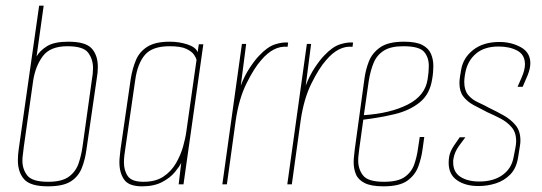

<svg xmlns="http://www.w3.org/2000/svg" viewBox="-20 -650 1910 677"><path d="M149 7Q87 7 65 -18Q43 -43 43 -85Q43 -103 46 -124L118 -630H134L109 -451Q120 -471 145.5 -487Q171 -503 221 -503Q282 -503 303.5 -479Q325 -455 325 -414Q325 -404 324 -393.5Q323 -383 321 -372L285 -124Q280 -86 268 -56.5Q256 -27 229 -10Q202 7 149 7ZM150 -9Q199 -9 223.5 -27.5Q248 -46 257.5 -75Q267 -104 271 -133L304 -369Q306 -380 307 -390Q308 -400 308 -410Q308 -441 291 -464Q274 -487 218 -487Q157 -487 131 -452Q105 -417 97 -366L64 -133Q63 -120 61 -107.5Q59 -95 59 -84Q59 -53 76.5 -31Q94 -9 150 -9Z M481 7Q434 7 417.5 -17Q401 -41 401 -78Q401 -89 402.5 -100.5Q404 -112 405 -124L441 -372Q447 -409 459.5 -438.5Q472 -468 500 -485.5Q528 -503 579 -503Q611 -503 640.5 -493.5Q670 -484 677 -466L681 -494H697L627 0H610L619 -76Q613 -63 596.5 -43Q580 -23 551.5 -8Q523 7 481 7ZM486 -9Q529 -9 556.5 -27.5Q584 -46 600.5 -74.5Q617 -103 625.5 -133Q634 -163 637 -186L673 -439Q672 -445 664.5 -456.5Q657 -468 637.5 -477.5Q618 -487 578 -487Q517 -487 491 -456.5Q465 -426 457 -369L422 -127Q420 -114 418.5 -101.5Q417 -89 417 -78Q417 -48 431 -28.5Q445 -9 486 -9Z M764 0 833 -495H848L829 -348Q842 -383 861 -411.5Q880 -440 894 -454Q923 -485 949.5 -493.5Q976 -502 996 -500L994 -485Q945 -490 901 -438Q876 -410 849 -355.5Q822 -301 811 -224L780 0Z M993 0 1062 -495H1077L1058 -348Q1071 -383 1090 -411.5Q1109 -440 1123 -454Q1152 -485 1178.5 -493.5Q1205 -502 1225 -500L1223 -485Q1174 -490 1130 -438Q1105 -410 1078 -355.5Q1051 -301 1040 -224L1009 0Z M1332 7Q1289 7 1266 -4.5Q1243 -16 1235 -35.5Q1227 -55 1227 -78Q1227 -89 1228.5 -101Q1230 -113 1231 -124L1265 -372Q1269 -403 1280.5 -433Q1292 -463 1320.5 -483Q1349 -503 1404 -503Q1447 -503 1469 -491.5Q1491 -480 1499.5 -460.5Q1508 -441 1508 -417Q1508 -407 1507 -395Q1506 -383 1504 -372Q1496 -318 1460 -289Q1424 -260 1371.5 -247.5Q1319 -235 1261 -228L1247 -127Q1246 -116 1244.5 -105.5Q1243 -95 1243 -84Q1243 -53 1260.5 -31Q1278 -9 1334 -9Q1383 -9 1407 -26Q1431 -43 1440.5 -70Q1450 -97 1454 -127L1460 -167H1476L1470 -124Q1466 -93 1455 -63Q1444 -33 1416.5 -13Q1389 7 1332 7ZM1263 -244Q1356 -250 1418 -281.5Q1480 -313 1488 -372Q1490 -384 1491 -395.5Q1492 -407 1492 -418Q1492 -448 1475 -467.5Q1458 -487 1402 -487Q1358 -487 1333.5 -471.5Q1309 -456 1297.5 -428.5Q1286 -401 1280 -363Z M1667 6Q1621 6 1591.5 -14.5Q1562 -35 1562 -76Q1562 -82 1562.5 -87.5Q1563 -93 1564 -99Q1568 -118 1581 -137Q1594 -156 1601 -166H1621Q1613 -156 1598 -135Q1583 -114 1579 -91Q1578 -87 1578 -84Q1578 -81 1578 -77Q1578 -43 1603.5 -26.5Q1629 -10 1670 -10Q1720 -10 1752 -33Q1784 -56 1791 -96L1797 -127Q1800 -141 1800 -152Q1800 -183 1784 -201.5Q1768 -220 1745 -232Q1722 -244 1699 -254Q1673 -267 1650 -279.5Q1627 -292 1613.5 -310Q1600 -328 1600 -357Q1600 -362 1600.5 -368Q1601 -374 1602 -380L1606 -404Q1613 -446 1648.5 -474Q1684 -502 1741 -502Q1783 -502 1816.5 -483.5Q1850 -465 1850 -427Q1850 -409 1841 -386L1823 -344H1805L1819 -376Q1831 -403 1831 -423Q1831 -457 1804 -471.5Q1777 -486 1738 -486Q1688 -486 1658.5 -461Q1629 -436 1621 -395L1619 -384Q1618 -377 1617.5 -371.5Q1617 -366 1617 -361Q1617 -332 1630.5 -315.5Q1644 -299 1665 -289.5Q1686 -280 1706 -269Q1731 -257 1756 -243Q1781 -229 1798 -208.5Q1815 -188 1815 -155Q1815 -150 1814.5 -144.5Q1814 -139 1813 -134L1807 -96Q1801 -57 1779.5 -35Q1758 -13 1728.5 -3.5Q1699 6 1667 6Z"/></svg>

Font: Alumni Sans Pinstripe
Style: Italic
Weight: 400
Italic angle: -8°
Designer: Robert E. Leuschke
Foundry: Robert E. Leuschke
Version: Version 1.010; ttfautohint (v1.8.4.7-5d5b)